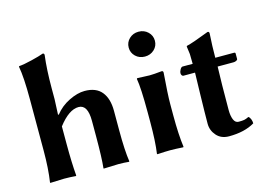

<svg xmlns="http://www.w3.org/2000/svg" viewBox="-94 -875 1458 1061"><g transform="rotate(-15 634.5 -344.0)"><path d="M85.9 -474.1V-180.2C85.9 -110.5 82 -50.5 74.2 0L75.2 2.9L154.8 0C177.6 0 200 1 222.2 2.9L224.1 0C219.9 -49.5 217.8 -109.5 217.8 -180.2V-282.2C258.5 -335.3 297.2 -361.8 334 -361.8C368.8 -361.8 386.2 -330.9 386.2 -269V-180.2C386.2 -98.5 384.1 -38.4 379.9 0L380.9 2.9L464.8 0C487.6 0 508 1 525.9 2.9L527.8 0C521.3 -42.3 518.1 -102.4 518.1 -180.2V-291C518.1 -337.6 507.5 -373.9 486.3 -399.9C465.2 -425.9 432.8 -439 389.2 -439C361.8 -439 331.9 -431 299.3 -415C266.8 -399.1 239.6 -377.1 217.8 -349.1L213.9 -351.1L217.8 -438V-500C217.8 -571.6 221.2 -634.3 228 -688C228 -694.8 225.1 -698.2 219.2 -698.2C204.9 -692.7 182.1 -686.1 150.9 -678.5C119.6 -670.8 94.7 -666.3 76.2 -665L74.2 -662.1C82 -619.8 85.9 -557.1 85.9 -474.1Z M687 -606.9C687 -587.1 694.2 -570.3 708.5 -556.6C722.8 -543 740.6 -536.1 761.7 -536.1C782.9 -536.1 800.7 -543 815.2 -556.6C829.7 -570.3 836.9 -587.1 836.9 -606.9C836.9 -626.8 829.7 -643.6 815.2 -657.5C800.7 -671.3 782.9 -678.2 761.7 -678.2C740.9 -678.2 723.2 -671.4 708.7 -657.7C694.3 -644 687 -627.1 687 -606.9ZM695.8 -234.9V-180.2C695.8 -105.3 692.5 -45.2 686 0L688 2.9C717.9 1 742.5 0 761.7 0C781.6 0 806.3 1 835.9 2.9L837.9 0C831.4 -47.5 828.1 -107.6 828.1 -180.2V-246.1C828.1 -283.2 831.4 -342.4 837.9 -423.8C837.9 -430.7 835 -434.1 829.1 -434.1C797.5 -430.8 774.4 -429.2 759.8 -429.2C749.7 -429.2 736.2 -429.7 719.5 -430.7C702.7 -431.6 692.5 -432.1 689 -432.1L686 -428.2C692.5 -392.4 695.8 -328 695.8 -234.9Z M939.5 -378.9H1005.4L1002.4 -261.2C1000.5 -181.2 999.5 -123.4 999.5 -87.9C999.5 -62.2 1008.2 -39.5 1025.6 -19.8C1043.1 -0.1 1066.7 9.8 1096.7 9.8C1156.2 9.8 1205.2 -1.8 1243.7 -24.9C1243.7 -33.4 1242.1 -41.5 1239 -49.3C1235.9 -57.1 1231.8 -62.7 1226.6 -65.9C1216.1 -60.7 1207.4 -57.5 1200.4 -56.2C1193.4 -54.9 1182.8 -54.2 1168.5 -54.2C1155.8 -54.2 1146.4 -61.4 1140.4 -75.7C1134.4 -90 1131.3 -108.4 1131.3 -130.9C1131.3 -184.9 1131.7 -231.9 1132.3 -272L1134.8 -378.9H1225.6C1231.1 -378.9 1236.5 -380.1 1241.7 -382.6C1246.9 -385 1249.5 -388.2 1249.5 -392.1V-422.9C1249.5 -427.1 1246.9 -429.2 1241.7 -429.2H1134.8C1134.8 -473.1 1136.4 -519.4 1139.6 -567.9C1139.6 -574.7 1136.6 -578.1 1130.4 -578.1C1066.9 -553.4 1023.6 -538.4 1000.5 -533.2L998.5 -529.8C1001.8 -509 1003.7 -494.2 1004.4 -485.6C1005 -477 1005.4 -458.2 1005.4 -429.2H947.8C942.9 -429.2 938.2 -425.3 933.6 -417.5C929 -409.7 926.8 -402.2 926.8 -395C926.8 -391.1 928 -387.5 930.4 -384C932.9 -380.6 935.9 -378.9 939.5 -378.9Z"/></g></svg>

Font: Linux Biolinum G
Style: Bold
Weight: 700
Designer: Philipp H. Poll
Foundry: Philipp H. Poll
Version: Version 1.1.0